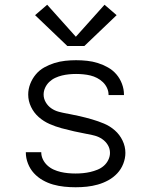

<svg xmlns="http://www.w3.org/2000/svg" viewBox="-20 -782 640 810"><path d="M299 8Q275 8 251 5.5Q227 3 204 -3.5Q181 -10 160 -22Q139 -34 123 -51.5Q107 -69 98 -92Q89 -115 89 -138Q89 -139 89 -139.5Q89 -140 89 -140H154Q154 -140 154 -140Q154 -140 154 -140Q154 -124 161 -109.5Q168 -95 180 -84Q192 -73 206.5 -66.5Q221 -60 236 -56.5Q251 -53 267 -51.5Q283 -50 299 -50Q314 -50 330 -51.5Q346 -53 361 -56.5Q376 -60 391 -66Q406 -72 418 -82.5Q430 -93 437 -107.5Q444 -122 444 -137Q444 -155 435 -170Q426 -185 411.5 -195Q397 -205 380.5 -209.5Q364 -214 347 -217H346Q319 -222 292.5 -228Q266 -234 240 -241Q214 -248 189 -259Q164 -270 143.5 -288Q123 -306 111 -331Q99 -356 99 -383Q99 -406 107.5 -428Q116 -450 131 -468Q146 -486 166.5 -497.5Q187 -509 209.5 -516Q232 -523 255 -525.5Q278 -528 301 -528Q324 -528 347.5 -525.5Q371 -523 393 -516Q415 -509 435.5 -497.5Q456 -486 471 -468.5Q486 -451 494.5 -428.5Q503 -406 503 -383Q503 -383 503 -382.5Q503 -382 503 -381H438Q438 -381 438 -381.5Q438 -382 438 -382Q438 -397 431.5 -411Q425 -425 414 -435.5Q403 -446 389.5 -453Q376 -460 361.5 -463.5Q347 -467 331.5 -468.5Q316 -470 301 -470Q286 -470 271 -468.5Q256 -467 241.5 -463.5Q227 -460 213 -453.5Q199 -447 188 -436.5Q177 -426 170.5 -412Q164 -398 164 -383Q164 -366 173 -350.5Q182 -335 196.5 -325Q211 -315 228 -310.5Q245 -306 262 -303H263Q290 -298 316 -292Q342 -286 368 -278.5Q394 -271 419 -260.5Q444 -250 464.5 -232Q485 -214 497 -189Q509 -164 509 -137Q509 -114 500 -91Q491 -68 474.5 -50.5Q458 -33 437 -21.5Q416 -10 393 -3.5Q370 3 346.5 5.5Q323 8 299 8ZM336 -588H264L128 -718L179 -762L300 -627L421 -762L472 -718Z"/></svg>

Font: Iosevka Aile Custom Light
Style: Regular
Weight: 300
Designer: Belleve Invis
Foundry: Belleve Invis
Version: Version 17.0.2; ttfautohint (v1.8.3)